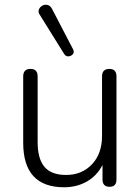

<svg xmlns="http://www.w3.org/2000/svg" viewBox="-20 -783 593 811"><path d="M251 8Q78 8 78 -180V-460Q78 -492 109 -492Q139 -492 139 -460V-183Q139 -112 168 -78Q197 -44 259 -44Q326 -44 368.5 -89Q411 -134 411 -209V-460Q411 -492 442 -492Q472 -492 472 -460V-25Q472 6 443 6Q413 6 413 -25V-86Q389 -40 346.5 -16Q304 8 251 8ZM251 -555 149 -719Q140 -731 144 -742Q148 -753 158.5 -759Q169 -765 181 -762Q193 -759 200 -745L288 -576Q295 -563 288 -554.5Q281 -546 269.5 -545Q258 -544 251 -555Z"/></svg>

Font: Nunito Light
Style: Regular
Weight: 300
Designer: Vernon Adams
Foundry: Vernon Adams
Version: Version 3.601; ttfautohint (v1.8.2.53-6de2)